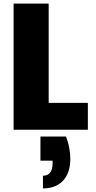

<svg xmlns="http://www.w3.org/2000/svg" viewBox="-20 -725 535 1073"><path d="M206 38V173H274V186C274 233 256 257 220 257V328C325 328 373 257 373 164C373 125 366 82 349 38ZM56 -705V0H471V-150H252V-705Z"/></svg>

Font: SVN-Poppins ExtraBold
Style: Regular
Weight: 800
Designer: Ninad Kale (Devanagari), Jonny Pinhorn (Latin)
Foundry: Indian Type Foundry
Version: Version 3.002 2017; ttfautohint (v1.8.3)